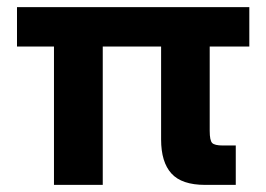

<svg xmlns="http://www.w3.org/2000/svg" viewBox="-20 -520 749 540"><path d="M557.1 0Q491.2 0 462.2 -32Q433.1 -64 433.1 -127.9V-389.2H269V0H131.8V-389.2H27.8V-500H681.2V-389.2H569.8V-151.9Q569.8 -125 576.7 -117.9Q583.5 -110.8 606.9 -110.8H643.1V0Z"/></svg>

Font: TASA Orbiter Deck
Style: Bold
Weight: 700
Designer: Weizhong Zhang
Version: Version 1.000;Glyphs 3.1.2 (3151)